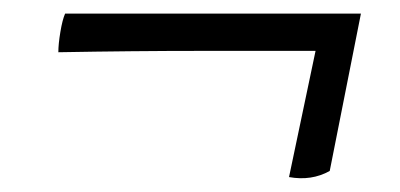

<svg xmlns="http://www.w3.org/2000/svg" viewBox="-20 -371 590 283"><path d="M406 -110 451 -324 481 -296Q376 -296 276.5 -296Q177 -296 66 -294Q66 -306 69 -324Q72 -342 76 -351H512L466 -119Q439 -104 406 -110Z"/></svg>

Font: Vollkorn Medium
Style: Italic
Weight: 500
Italic angle: -11°
Designer: Friedrich Althausen
Foundry: Friedrich Althausen
Version: Version 5.000